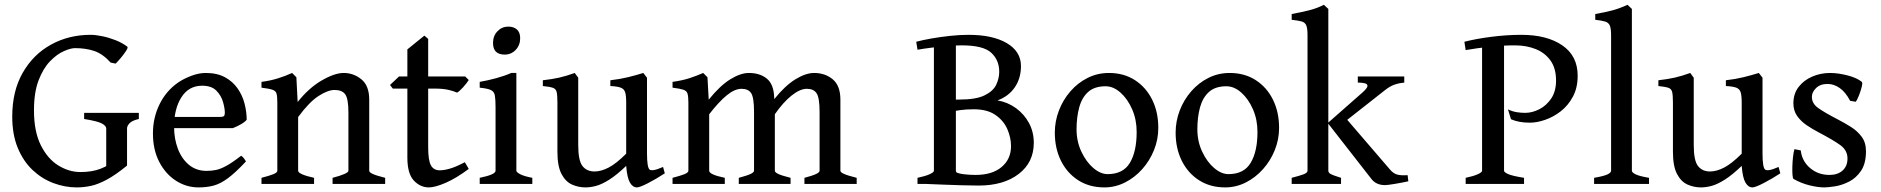

<svg xmlns="http://www.w3.org/2000/svg" viewBox="-20 -777 7944 811"><path d="M566.4 -274.4Q538.6 -268.1 527.6 -256.8Q516.6 -245.6 516.6 -234.4V-77.6Q516.6 -77.6 503.2 -72Q489.7 -66.4 472.4 -59.6Q455.1 -52.7 441.9 -48.6Q428.7 -44.4 428.7 -47.9V-234.4Q428.7 -245.1 410.9 -255.1Q393.1 -265.1 335.4 -274.4V-300.3H566.4ZM517.6 -580.1Q522 -576.7 512.7 -562.3Q503.4 -547.9 490 -532Q476.6 -516.1 468.3 -508.3L447.3 -512.7Q415 -548.8 379.2 -561.3Q343.3 -573.7 296.9 -573.7Q278.8 -573.7 249.8 -561Q220.7 -548.3 191.7 -518.6Q162.6 -488.8 143.1 -438Q123.5 -387.2 123.5 -311Q123.5 -221.7 152.3 -163.8Q181.2 -106 226.3 -78.1Q271.5 -50.3 319.8 -50.3Q369.6 -50.3 405.5 -64.5Q441.4 -78.6 466.8 -102.5Q471.2 -100.6 482.4 -95.5Q493.7 -90.3 504.2 -85.2Q514.6 -80.1 516.6 -77.6Q468.3 -38.1 431.4 -18.3Q394.5 1.5 364.3 8.1Q334 14.6 304.2 14.6Q253.9 14.6 205.3 -3.7Q156.7 -22 117.4 -59.1Q78.1 -96.2 54.9 -152.6Q31.7 -209 31.7 -284.2Q31.7 -392.6 76.2 -470Q120.6 -547.4 195.6 -588.6Q270.5 -629.9 362.3 -629.9Q383.8 -629.9 412.1 -624Q440.4 -618.2 468.3 -607.2Q496.1 -596.2 517.6 -580.1Z M1022 -271Q1013.2 -260.7 996.1 -251.2Q979 -241.7 963.4 -235.8H678.2L679.2 -283.2H911.1Q922.4 -283.2 926 -286.9Q929.7 -290.5 929.7 -300.8Q929.7 -318.8 922.1 -345.9Q914.6 -373 894 -394Q873.5 -415 834 -415Q777.3 -415 746.3 -366.2Q715.3 -317.4 715.3 -241.7Q715.3 -190.9 731.4 -148.4Q747.6 -106 778.3 -80.6Q809.1 -55.2 852.5 -55.2Q873 -55.2 892.3 -59.1Q911.6 -63 936.5 -76.7Q961.4 -90.3 998.5 -119.1Q1004.9 -115.7 1011 -107.4Q1017.1 -99.1 1019 -95.2Q975.1 -48.3 943.4 -24.7Q911.6 -1 882.8 6.8Q854 14.6 818.8 14.6Q767.1 14.6 723.1 -13.7Q679.2 -42 652.6 -93.3Q626 -144.5 626 -213.4Q626 -279.3 653.6 -335.9Q681.2 -392.6 731.4 -427.7Q754.4 -443.8 786.9 -456.3Q819.3 -468.8 849.1 -468.8Q897 -468.8 929.9 -450.9Q962.9 -433.1 983.4 -403.8Q1003.9 -374.5 1012.9 -339.6Q1022 -304.7 1022 -271Z M1384.8 0V-25.9Q1451.7 -43.5 1451.7 -55.7V-301.8Q1451.7 -359.4 1438.5 -378.2Q1425.3 -397 1393.1 -397Q1365.2 -397 1325.9 -371.8Q1286.6 -346.7 1239.3 -282.7V-55.7Q1239.3 -48.3 1257.1 -40.5Q1274.9 -32.7 1306.6 -25.9V0H1084.5V-25.9Q1116.7 -34.2 1134 -41Q1151.4 -47.9 1151.4 -55.7V-343.8Q1151.4 -369.1 1148.2 -381.1Q1145 -393.1 1130.9 -397.9Q1116.7 -402.8 1084.5 -406.7V-431.2Q1121.6 -436 1152.6 -445.6Q1183.6 -455.1 1213.9 -468.8L1231.9 -450.7L1237.3 -346.2Q1284.7 -405.8 1339.1 -437.3Q1393.6 -468.8 1431.6 -468.8Q1473.6 -468.8 1506.6 -441.9Q1539.6 -415 1539.6 -356V-55.7Q1539.6 -49.3 1554 -42.5Q1568.4 -35.6 1606.9 -25.9V0Z M1960 -63.5Q1906.7 -23.9 1862.1 -4.6Q1817.4 14.6 1791.5 14.6Q1755.4 14.6 1728 -14.4Q1700.7 -43.5 1700.7 -111.8V-402.8H1639.2L1627.4 -418L1665.5 -454.1H1700.7V-568.4L1772.5 -626.5L1788.6 -612.8V-454.1H1944.8L1960 -439Q1950.7 -424.3 1935.5 -407.7Q1920.4 -391.1 1910.6 -385.7Q1898.9 -391.6 1875.2 -397.2Q1851.6 -402.8 1816.4 -402.8H1788.6V-154.8Q1788.6 -99.1 1800.3 -78.4Q1812 -57.6 1837.4 -57.6Q1855 -57.6 1879.6 -64.5Q1904.3 -71.3 1943.4 -91.8Z M2177.2 -615.7Q2177.2 -586.4 2158.4 -566.4Q2139.6 -546.4 2111.8 -546.4Q2062.5 -546.4 2062.5 -595.7Q2062.5 -625.5 2081.3 -645Q2100.1 -664.6 2127 -664.6Q2149.9 -664.6 2163.6 -652.3Q2177.2 -640.1 2177.2 -615.7ZM2006.3 0V-25.9Q2073.2 -39.6 2073.2 -55.7V-323.7Q2073.2 -356.9 2070.3 -373.5Q2067.4 -390.1 2053.5 -396.7Q2039.6 -403.3 2006.3 -406.7V-431.2Q2040.5 -437 2076.2 -446.8Q2111.8 -456.5 2139.6 -468.8H2161.1V-55.7Q2161.1 -49.8 2177 -41.3Q2192.9 -32.7 2228.5 -25.9V0Z M2788.1 -44.9Q2752.4 -21.5 2717.3 -3.4Q2682.1 14.6 2670.4 14.6Q2652.8 14.6 2640.9 -5.6Q2628.9 -25.9 2625 -76.2Q2584.5 -37.6 2553.5 -18.1Q2522.5 1.5 2498.3 8.1Q2474.1 14.6 2453.1 14.6Q2422.9 14.6 2395.8 2.4Q2368.7 -9.8 2351.6 -42.5Q2334.5 -75.2 2334.5 -136.2V-343.8Q2334.5 -374.5 2331.3 -388.2Q2328.1 -401.9 2315.2 -406.2Q2302.2 -410.6 2272.9 -413.6V-438Q2312.5 -442.4 2342.5 -449.2Q2372.6 -456.1 2407.7 -468.8L2422.4 -448.7V-164.6Q2422.4 -98.6 2440.4 -75.7Q2458.5 -52.7 2491.2 -52.7Q2519 -52.7 2551 -69.3Q2583 -85.9 2625 -127.9V-343.8Q2625 -373 2620.6 -387.2Q2616.2 -401.4 2602.1 -406.7Q2587.9 -412.1 2558.1 -413.6V-438Q2597.7 -442.4 2632.6 -450.9Q2667.5 -459.5 2697.3 -468.8L2712.9 -448.7V-128.9Q2712.9 -69.3 2724.1 -60.5Q2729.5 -56.6 2742.7 -58.8Q2755.9 -61 2780.8 -71.8Z M3377.9 0V-25.9Q3413.1 -35.2 3427.5 -42.2Q3441.9 -49.3 3441.9 -55.7V-304.2Q3441.9 -364.3 3429.2 -383.1Q3416.5 -401.9 3388.2 -401.9Q3359.4 -401.9 3323.7 -373.5Q3288.1 -345.2 3252.9 -294.4V-55.7Q3252.9 -49.3 3266.8 -42.5Q3280.8 -35.6 3319.3 -25.9V0H3100.6V-25.9Q3135.7 -35.2 3150.4 -42.2Q3165 -49.3 3165 -55.7V-304.2Q3165 -364.3 3153.1 -383.1Q3141.1 -401.9 3112.3 -401.9Q3083 -401.9 3049.1 -373.8Q3015.1 -345.7 2975.6 -294.4V-55.7Q2975.6 -39.6 3041.5 -25.9V0H2820.8V-25.9Q2853 -34.2 2870.4 -41Q2887.7 -47.9 2887.7 -55.7V-343.8Q2887.7 -369.6 2884 -381.6Q2880.4 -393.6 2866.2 -398.2Q2852.1 -402.8 2820.8 -406.7V-431.2Q2862.3 -437 2891.6 -446.5Q2920.9 -456.1 2950.2 -468.8L2968.3 -450.7L2973.6 -356Q3021 -415 3064.5 -441.9Q3107.9 -468.8 3143.1 -468.8Q3189.5 -468.8 3218.8 -445.1Q3248 -421.4 3250 -367.7L3250.5 -358.4Q3295.9 -415 3339.6 -441.9Q3383.3 -468.8 3418.9 -468.8Q3465.3 -468.8 3497.6 -441.9Q3529.8 -415 3529.8 -356V-55.7Q3529.8 -49.3 3544.9 -42.5Q3560.1 -35.6 3598.6 -25.9V0Z M4346.7 -173.8Q4346.7 -90.8 4282.7 -42Q4218.8 6.8 4113.8 6.8Q4084 6.8 4044.4 5.6Q4004.9 4.4 3964.6 2.9Q3924.3 1.5 3892.1 0L4012.7 -51.8Q4027.8 -43.5 4053.2 -40.8Q4078.6 -38.1 4100.6 -38.1Q4170.9 -38.1 4210.7 -71.5Q4250.5 -105 4250.5 -159.7Q4250.5 -195.8 4234.9 -231.7Q4219.2 -267.6 4184.6 -291.5Q4149.9 -315.4 4093.3 -315.4Q4061 -315.4 4036.9 -312Q4012.7 -308.6 3991.2 -304.2L3986.3 -356.4H4031.7Q4102.5 -356.4 4138.9 -374.3Q4175.3 -392.1 4188 -419.2Q4200.7 -446.3 4200.7 -474.1Q4200.7 -522.9 4167 -554.2Q4133.3 -585.4 4042.5 -585.4Q4016.6 -585.4 3983.4 -582.8Q3950.2 -580.1 3916.5 -575.9Q3882.8 -571.8 3855.5 -566.9L3850.1 -600.6Q3877 -607.9 3914.6 -614.5Q3952.1 -621.1 3993.2 -625.5Q4034.2 -629.9 4070.8 -629.9Q4173.3 -629.9 4232.9 -594.7Q4292.5 -559.6 4292.5 -498Q4292.5 -445.8 4266.1 -407.7Q4239.7 -369.6 4193.4 -353Q4237.3 -345.2 4272 -319.8Q4306.6 -294.4 4326.7 -256.8Q4346.7 -219.2 4346.7 -173.8ZM3855.5 0V-25.9Q3888.2 -32.7 3906.5 -41Q3924.8 -49.3 3924.8 -55.7V-590.8L4017.6 -601.1V-54.7Q4017.6 -48.8 4033.4 -40Q4049.3 -31.2 4085 -24.9V0Z M4872.6 -236.8Q4872.6 -188 4854.5 -143.1Q4836.4 -98.1 4804.7 -62.5Q4772.9 -26.9 4731.7 -6.1Q4690.4 14.6 4645 14.6Q4581.5 14.6 4534.4 -15.6Q4487.3 -45.9 4461.4 -98.1Q4435.5 -150.4 4435.5 -216.8Q4435.5 -265.1 4452.9 -310.3Q4470.2 -355.5 4501.5 -391.4Q4532.7 -427.2 4574.2 -448Q4615.7 -468.8 4664.1 -468.8Q4727.1 -468.8 4773.9 -438.5Q4820.8 -408.2 4846.7 -356Q4872.6 -303.7 4872.6 -236.8ZM4781.2 -219.7Q4781.2 -271.5 4762.2 -315.2Q4743.2 -358.9 4713.1 -385.7Q4683.1 -412.6 4649.9 -412.6Q4603 -412.6 4576.4 -388.7Q4549.8 -364.7 4538.6 -323.5Q4527.3 -282.2 4527.3 -231Q4527.3 -179.7 4547.6 -136.5Q4567.9 -93.3 4598.1 -67.4Q4628.4 -41.5 4658.7 -41.5Q4724.1 -41.5 4752.7 -89.4Q4781.2 -137.2 4781.2 -219.7Z M5382.8 -236.8Q5382.8 -188 5364.7 -143.1Q5346.7 -98.1 5314.9 -62.5Q5283.2 -26.9 5241.9 -6.1Q5200.7 14.6 5155.3 14.6Q5091.8 14.6 5044.7 -15.6Q4997.6 -45.9 4971.7 -98.1Q4945.8 -150.4 4945.8 -216.8Q4945.8 -265.1 4963.1 -310.3Q4980.5 -355.5 5011.7 -391.4Q5043 -427.2 5084.5 -448Q5126 -468.8 5174.3 -468.8Q5237.3 -468.8 5284.2 -438.5Q5331.1 -408.2 5356.9 -356Q5382.8 -303.7 5382.8 -236.8ZM5291.5 -219.7Q5291.5 -271.5 5272.5 -315.2Q5253.4 -358.9 5223.4 -385.7Q5193.4 -412.6 5160.2 -412.6Q5113.3 -412.6 5086.7 -388.7Q5060.1 -364.7 5048.8 -323.5Q5037.6 -282.2 5037.6 -231Q5037.6 -179.7 5057.9 -136.5Q5078.1 -93.3 5108.4 -67.4Q5138.7 -41.5 5168.9 -41.5Q5234.4 -41.5 5262.9 -89.4Q5291.5 -137.2 5291.5 -219.7Z M5911.6 -428.2Q5890.1 -426.3 5870.8 -419.7Q5851.6 -413.1 5831.1 -397L5634.3 -242.2L5587.9 -256.8L5733.9 -385.3Q5755.4 -404.3 5756.1 -413.3Q5756.8 -422.4 5744.6 -425.3Q5732.4 -428.2 5715.3 -428.2V-454.1H5911.6ZM5436 0V-25.9Q5468.3 -34.2 5485.6 -40.5Q5502.9 -46.9 5502.9 -55.7V-627.9Q5502.9 -656.7 5497.8 -669.4Q5492.7 -682.1 5478.3 -686.3Q5463.9 -690.4 5436 -693.4V-717.8Q5474.1 -724.6 5509.3 -733.4Q5544.4 -742.2 5571.8 -756.8L5590.8 -739.3V-55.7Q5590.8 -48.3 5599.6 -42.7Q5608.4 -37.1 5644.5 -25.9V0ZM5928.7 -11.2Q5899.9 -4.9 5870.1 0Q5840.3 4.9 5830.1 4.9Q5793 4.9 5772.9 -21L5588.9 -256.8L5650.9 -293.9L5851.6 -60.5Q5865.2 -44.4 5881.1 -39.8Q5897 -35.2 5925.8 -37.1Z M6644 -457Q6644 -406.2 6624 -368.9Q6604 -331.5 6572.8 -307.1Q6541.5 -282.7 6506.6 -270.8Q6471.7 -258.8 6441.9 -258.8Q6395 -258.8 6362.3 -273.4L6349.6 -314.9Q6369.6 -305.7 6387.5 -303Q6405.3 -300.3 6422.4 -300.3Q6451.7 -300.3 6481.7 -315.4Q6511.7 -330.6 6532.2 -360.8Q6552.7 -391.1 6552.7 -437Q6552.7 -488.3 6529.5 -521Q6506.3 -553.7 6467 -569.6Q6427.7 -585.4 6378.4 -585.4Q6327.1 -585.4 6272.5 -579.6Q6217.8 -573.7 6170.9 -565.4L6165.5 -600.6Q6214.8 -613.3 6280 -621.6Q6345.2 -629.9 6406.2 -629.9Q6514.2 -629.9 6579.1 -585.4Q6644 -541 6644 -457ZM6170.9 0V-25.9Q6203.6 -32.7 6221.9 -41Q6240.2 -49.3 6240.2 -55.7V-587.4H6333V-55.7Q6333 -49.8 6349.6 -42Q6366.2 -34.2 6417.5 -25.9V0Z M6713.4 0V-25.9Q6755.4 -33.2 6770.3 -40.5Q6785.2 -47.9 6785.2 -55.7V-627.9Q6785.2 -656.7 6779.8 -669.2Q6774.4 -681.6 6760 -686Q6745.6 -690.4 6718.3 -693.4V-717.8Q6757.8 -724.6 6789.6 -732.9Q6821.3 -741.2 6854.5 -756.8L6873 -739.3V-55.7Q6873 -48.3 6889.2 -40.5Q6905.3 -32.7 6945.3 -25.9V0Z M7500 -44.9Q7464.4 -21.5 7429.2 -3.4Q7394 14.6 7382.3 14.6Q7364.7 14.6 7352.8 -5.6Q7340.8 -25.9 7336.9 -76.2Q7296.4 -37.6 7265.4 -18.1Q7234.4 1.5 7210.2 8.1Q7186 14.6 7165 14.6Q7134.8 14.6 7107.7 2.4Q7080.6 -9.8 7063.5 -42.5Q7046.4 -75.2 7046.4 -136.2V-343.8Q7046.4 -374.5 7043.2 -388.2Q7040 -401.9 7027.1 -406.2Q7014.2 -410.6 6984.9 -413.6V-438Q7024.4 -442.4 7054.4 -449.2Q7084.5 -456.1 7119.6 -468.8L7134.3 -448.7V-164.6Q7134.3 -98.6 7152.3 -75.7Q7170.4 -52.7 7203.1 -52.7Q7231 -52.7 7262.9 -69.3Q7294.9 -85.9 7336.9 -127.9V-343.8Q7336.9 -373 7332.5 -387.2Q7328.1 -401.4 7314 -406.7Q7299.8 -412.1 7270 -413.6V-438Q7309.6 -442.4 7344.5 -450.9Q7379.4 -459.5 7409.2 -468.8L7424.8 -448.7V-128.9Q7424.8 -69.3 7436 -60.5Q7441.4 -56.6 7454.6 -58.8Q7467.8 -61 7492.7 -71.8Z M7861.8 -138.2Q7861.8 -86.4 7841.1 -55.7Q7820.3 -24.9 7790.3 -9.8Q7760.3 5.4 7731.2 10Q7702.1 14.6 7685.5 14.6Q7659.7 14.6 7624.3 6.1Q7588.9 -2.4 7556.2 -21Q7552.7 -22.9 7551.5 -37.4Q7550.3 -51.8 7550.8 -72.3Q7551.3 -92.8 7553.5 -113Q7555.7 -133.3 7559.6 -147L7586.4 -141.6Q7591.3 -96.7 7625.5 -67.4Q7659.7 -38.1 7707.5 -38.1Q7742.2 -38.1 7762.9 -56.6Q7783.7 -75.2 7783.7 -107.4Q7783.7 -142.1 7753.7 -163.8Q7723.6 -185.5 7664.1 -216.8Q7636.7 -231 7611.8 -247.8Q7586.9 -264.6 7571 -287.1Q7555.2 -309.6 7555.2 -340.8Q7555.2 -381.3 7577.4 -409.9Q7599.6 -438.5 7635 -453.6Q7670.4 -468.8 7710 -468.8Q7744.1 -468.8 7783.9 -458.5Q7823.7 -448.2 7844.2 -431.2Q7848.1 -427.7 7843.8 -409.9Q7839.4 -392.1 7831.8 -373Q7824.2 -354 7818.8 -347.2L7794.9 -351.1Q7775.4 -388.2 7750.7 -405.3Q7726.1 -422.4 7699.7 -422.4Q7668.5 -422.4 7650.9 -405Q7633.3 -387.7 7633.3 -367.7Q7633.3 -339.8 7659.9 -320.8Q7686.5 -301.8 7742.2 -272.9Q7770.5 -258.3 7798.1 -241Q7825.7 -223.6 7843.8 -199.2Q7861.8 -174.8 7861.8 -138.2Z"/></svg>

Font: Gentium Book Plus
Style: Regular
Weight: 400
Designer: Victor Gaultney, Annie Olsen, Iska Routamaa, Becca Hirsbrunner
Foundry: SIL International
Version: Version 6.101